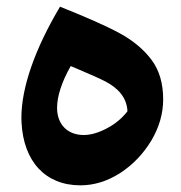

<svg xmlns="http://www.w3.org/2000/svg" viewBox="-20 -474 538 570"><path d="M218.8 76.2C259.3 76.2 298.8 64 336.9 39.6C374.5 15.1 405.3 -17.1 429.2 -56.6C452.6 -96.2 464.4 -136.7 464.4 -179.2C464.4 -226.1 453.1 -265.1 430.2 -295.9C407.2 -326.7 375.5 -353.5 335 -375.5C294.4 -397.5 235.4 -423.3 158.2 -454.1C83.5 -328.6 43.5 -213.9 43.5 -124.5L43.9 -110.4C49.8 5.4 114.7 76.2 218.8 76.2ZM358.4 -143.6C342.8 -123.5 322.8 -106.4 297.9 -93.3C272.9 -80.1 250 -73.2 228.5 -73.2C180.2 -73.2 149.4 -105 149.4 -153.8C149.4 -189 164.1 -232.4 189.9 -277.8C200.2 -273.9 209 -269.5 215.3 -267.1C249 -252.9 275.4 -241.2 293.5 -231.9C330.1 -212.4 356.4 -185.1 358.4 -143.6Z"/></svg>

Font: SG Kara SemiBold
Style: Regular
Weight: 400
Designer: Damoon Khanjanzadeh
Version: Version 1.000